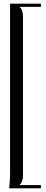

<svg xmlns="http://www.w3.org/2000/svg" viewBox="-20 -801 252 1052"><path d="M204.1 -780.8V-763.2H88.9V-762.2Q106 -745.1 106 -710V160.2Q106 193.8 88.9 210.9V212.9H204.1V231H30.8V226.1Q35.2 181.2 35.2 143.1V-780.8Z"/></svg>

Font: FoglihtenNo07calt
Style: Regular
Weight: 500
Designer: gluk (gluksza@wp.pl)
Foundry: gluk (gluksza@wp.pl)
Version: Version 0.844